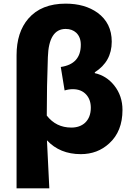

<svg xmlns="http://www.w3.org/2000/svg" viewBox="-20 -833 732 1055"><path d="M71 -529Q71 -656 136 -731Q207 -813 341 -813Q446 -813 516 -763Q594 -706 594 -604Q594 -495 501 -436V-431Q565 -417 608 -363Q653 -306 653 -229Q653 -111 580 -45Q516 14 424 14Q309 14 238 -62L251 202H71ZM447 -158Q479 -188 479 -241Q479 -285 454 -313Q427 -343 380 -343Q358 -343 335 -336L314 -465Q424 -481 424 -587Q424 -629 399 -653Q376 -674 341 -674Q248 -674 243 -519Q237 -359 237 -198Q288 -132 372 -132Q418 -132 447 -158Z"/></svg>

Font: KaiGen Gothic KR Heavy
Style: Heavy
Weight: 900
Designer: Ryoko NISHIZUKA  (kana & ideographs); Paul D. Hunt (Latin, Greek & Cyrillic); Wenlong ZHANG  (bopomofo); Sandoll Communi
Foundry: Adobe Systems Incorporated
Version: Version 1.002 March 28, 2018